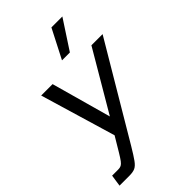

<svg xmlns="http://www.w3.org/2000/svg" viewBox="-282 -838 1154 1154"><g transform="rotate(-45 295.0 -261.0)"><path d="M14 220 25 146H77Q92 146 102 141Q112 136 123 121.5Q134 107 152 77L207 -15L64 -496H161L267 -115L491 -496H586L232 101Q201 153 182.5 178.5Q164 204 146 212Q128 220 98 220ZM302 -557 397 -742H490L369 -557Z"/></g></svg>

Font: Host Grotesk
Style: Italic
Weight: 400
Italic angle: -8°
Designer: Doğukan Karapınar based on Poppins by Indian Type Foundry, Jonny Pinhorn
Foundry: Element Type
Version: Version 1.001; ttfautohint (v1.8.4.7-5d5b)